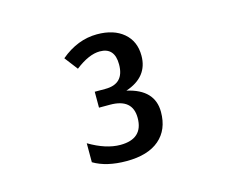

<svg xmlns="http://www.w3.org/2000/svg" viewBox="-66 -816 732 592"><g transform="rotate(-15 300.0 -520.5)"><path d="M327.1 -529.8Q413.1 -510.7 413.1 -439Q413.1 -382.3 376.7 -351.1Q340.3 -319.8 272 -319.8Q208 -319.8 167 -344.2V-404.8Q220.7 -373 266.1 -373Q338.9 -373 338.9 -439.9Q338.9 -501 267.1 -501H231.9V-551.8H266.1Q326.2 -551.8 326.2 -613.8Q326.2 -668 278.8 -668Q244.1 -668 200.2 -633.8L168 -675.8Q222.2 -721.2 284.2 -721.2Q337.4 -721.2 368.7 -694.6Q399.9 -668 399.9 -622.1Q399.9 -554.2 327.1 -529.8Z"/></g></svg>

Font: Droid Sans Mono
Style: Regular
Weight: 400
Monospace: yes
Foundry: Ascender Corporation
Version: Version 1.00 build 112